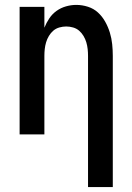

<svg xmlns="http://www.w3.org/2000/svg" viewBox="-20 -548 540 783"><path d="M339 215V-320Q339 -334 337.5 -348Q336 -362 332 -375.5Q328 -389 320.5 -401.5Q313 -414 302.5 -423Q292 -432 278 -436Q264 -440 250 -440Q236 -440 222 -436Q208 -432 197.5 -423Q187 -414 179.5 -401.5Q172 -389 168 -375.5Q164 -362 162.5 -348Q161 -334 161 -320V0H60V-520H161V-435Q169 -455 181 -473Q193 -491 210.5 -503.5Q228 -516 249 -522Q270 -528 291 -528Q315 -528 338.5 -520.5Q362 -513 379.5 -497Q397 -481 409 -459.5Q421 -438 428 -415Q435 -392 437.5 -368Q440 -344 440 -320V215Z"/></svg>

Font: Iosevka Curly Semibold
Style: Regular
Weight: 600
Monospace: yes
Designer: Belleve Invis
Foundry: Belleve Invis
Version: Version 22.1.2; ttfautohint (v1.8.4)